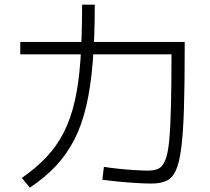

<svg xmlns="http://www.w3.org/2000/svg" viewBox="-20 -836 920 842"><path d="M428.9 -47.8 435.6 -104.4Q461.1 -100 498.3 -96.1Q535.6 -92.2 571.1 -90Q606.7 -87.8 630 -87.8Q657.8 -87.8 675.6 -96.7Q693.3 -105.6 705 -133.9Q716.7 -162.2 722.2 -221.1Q727.8 -280 730 -378.9Q732.2 -477.8 732.2 -628.9L761.1 -597.8H68.9V-652.2H790V-624.4Q790 -465.6 786.7 -359.4Q783.3 -253.3 775 -187.8Q766.7 -122.2 751.1 -88.3Q735.6 -54.4 709.4 -42.8Q683.3 -31.1 644.4 -31.1Q616.7 -31.1 578.9 -33.3Q541.1 -35.6 501.1 -39.4Q461.1 -43.3 428.9 -47.8ZM75.6 -55.6Q137.8 -98.9 182.8 -146.1Q227.8 -193.3 258.9 -253.9Q290 -314.4 307.8 -392.2Q325.6 -470 332.8 -573.3Q340 -676.7 340 -815.6H395.6Q395.6 -673.3 386.7 -563.9Q377.8 -454.4 358.3 -371.1Q338.9 -287.8 306.1 -223.9Q273.3 -160 225.6 -108.9Q177.8 -57.8 111.1 -13.3Z"/></svg>

Font: Paperlogy 3 Light
Style: Regular
Weight: 300
Designer: redesigned by Lee Juim, glyphs from Gmarket Sans & Montserrat
Foundry: PT&
Version: Version 1.001